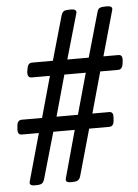

<svg xmlns="http://www.w3.org/2000/svg" viewBox="-51 -726 553 768"><g transform="rotate(-5 225.5 -342.0)"><path d="M57 2Q33 2 39 -16L92 -205H23Q6 -205 8 -229L9 -240Q10 -264 29 -264H110L156 -429H83Q65 -429 67 -453L69 -464Q72 -488 89 -488H173L224 -667Q227 -676 232.5 -681Q238 -686 259 -686H263Q288 -686 283 -669L231 -488H317L368 -667Q370 -676 376 -681Q382 -686 403 -686H408Q432 -686 427 -669L376 -488H436Q454 -488 451 -464L450 -453Q447 -429 430 -429H358L312 -264H380Q397 -264 395 -240L394 -229Q393 -205 374 -205H294L241 -17Q238 -8 231.5 -3Q225 2 206 2H202Q178 2 184 -16L236 -205H150L96 -17Q93 -8 87 -3Q81 2 61 2ZM168 -264H254L300 -429H214Z"/></g></svg>

Font: Asap Condensed Condensed Light
Style: Italic
Weight: 300
Width: 3
Italic angle: -6°
Designer: Pablo Cosgaya
Foundry: Omnibus-Type
Version: Version 3.001; ttfautohint (v1.8.4.7-5d5b)